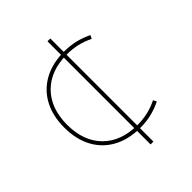

<svg xmlns="http://www.w3.org/2000/svg" viewBox="-206 -740 961 961"><g transform="rotate(-45 274.5 -260.0)"><path d="M319 10Q236 10 175.5 -23Q115 -56 82.5 -116.5Q50 -177 50 -260Q50 -343 82.5 -403.5Q115 -464 175.5 -497Q236 -530 319 -530Q360 -530 396.5 -521.5Q433 -513 470 -495L461 -477Q427 -494 392 -502Q357 -510 319 -510Q203 -510 136.5 -443Q70 -376 70 -260Q70 -144 136.5 -77Q203 -10 319 -10Q357 -10 392 -18Q427 -26 461 -43L470 -25Q433 -7 396.5 1.5Q360 10 319 10ZM296 105V-625H316V105Z"/></g></svg>

Font: M PLUS 1 Thin
Style: Regular
Weight: 100
Designer: Coji Morishita
Foundry: UNDERFOREST DESIGN
Version: Version 1.001